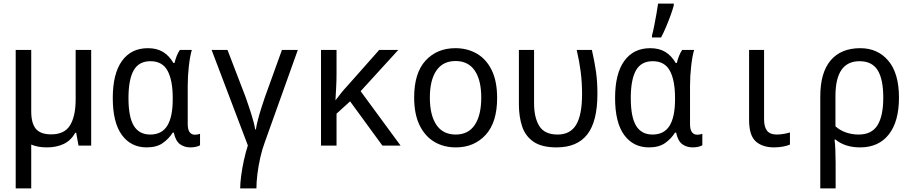

<svg xmlns="http://www.w3.org/2000/svg" viewBox="-20 -816 5107 1076"><path d="M243 10Q191 10 155 -6V240H68V-536H155V-192Q155 -125 181 -94Q207 -63 267 -63Q342 -63 373 -114.5Q404 -166 404 -259V-536H491V0H420L407 -72H402Q377 -28 336.5 -9Q296 10 243 10Z M802 10Q714 10 663 -59.5Q612 -129 612 -267Q612 -403 663.5 -474.5Q715 -546 809 -546Q859 -546 893.5 -525Q928 -504 952 -463H958Q962 -481 970 -501.5Q978 -522 988 -536H1055Q1045 -503 1038.5 -446.5Q1032 -390 1032 -334V-122Q1032 -89 1043 -75Q1054 -61 1072 -61Q1079 -61 1087.5 -62.5Q1096 -64 1101 -66V-2Q1094 3 1079 6.5Q1064 10 1047 10Q1013 10 988.5 -8Q964 -26 954 -73H948Q927 -39 892.5 -14.5Q858 10 802 10ZM822 -62Q887 -62 917.5 -111.5Q948 -161 948 -259V-267Q948 -366 919 -419.5Q890 -473 823 -473Q758 -473 729 -421.5Q700 -370 700 -266Q700 -160 730 -111Q760 -62 822 -62Z M1326 240Q1326 212 1331.5 169.5Q1337 127 1347 81.5Q1357 36 1369 -1L1166 -536H1255L1356 -273Q1373 -225 1389 -174.5Q1405 -124 1410 -91H1414Q1417 -112 1425 -143Q1433 -174 1443.5 -207.5Q1454 -241 1464 -270L1560 -536H1649L1464 -19Q1449 21 1438.5 68Q1428 115 1422.5 159.5Q1417 204 1417 240Z M1779 0V-536H1866V-400Q1866 -367 1864 -329Q1862 -291 1860 -255H1861Q1878 -277 1893 -296Q1908 -315 1927 -335L2105 -536H2212L2001 -305L2225 0H2123L1942 -248L1866 -179V0Z M2535 10Q2466 10 2413.5 -21.5Q2361 -53 2331 -115Q2301 -177 2301 -270Q2301 -407 2365 -476.5Q2429 -546 2532 -546Q2600 -546 2653 -515Q2706 -484 2736 -422Q2766 -360 2766 -267Q2766 -130 2701.5 -60Q2637 10 2535 10ZM2534 -62Q2605 -62 2641 -116.5Q2677 -171 2677 -269Q2677 -367 2640.5 -420.5Q2604 -474 2533 -474Q2462 -474 2425.5 -420.5Q2389 -367 2389 -269Q2389 -171 2425.5 -116.5Q2462 -62 2534 -62Z M3099 10Q3017 10 2971 -21Q2925 -52 2906.5 -106.5Q2888 -161 2888 -232V-536H2973V-237Q2973 -157 3002.5 -109.5Q3032 -62 3105 -62Q3176 -62 3209 -117Q3242 -172 3242 -289Q3242 -353 3234.5 -412.5Q3227 -472 3212 -536H3297Q3312 -471 3320 -415Q3328 -359 3328 -290Q3328 -136 3271.5 -63Q3215 10 3099 10Z M3617 10Q3529 10 3478 -59.5Q3427 -129 3427 -267Q3427 -403 3478.5 -474.5Q3530 -546 3624 -546Q3674 -546 3708.5 -525Q3743 -504 3767 -463H3773Q3777 -481 3785 -501.5Q3793 -522 3803 -536H3870Q3860 -503 3853.5 -446.5Q3847 -390 3847 -334V-122Q3847 -89 3858 -75Q3869 -61 3887 -61Q3894 -61 3902.5 -62.5Q3911 -64 3916 -66V-2Q3909 3 3894 6.5Q3879 10 3862 10Q3828 10 3803.5 -8Q3779 -26 3769 -73H3763Q3742 -39 3707.5 -14.5Q3673 10 3617 10ZM3637 -62Q3702 -62 3732.5 -111.5Q3763 -161 3763 -259V-267Q3763 -366 3734 -419.5Q3705 -473 3638 -473Q3573 -473 3544 -421.5Q3515 -370 3515 -266Q3515 -160 3545 -111Q3575 -62 3637 -62ZM3634 -618Q3640 -639 3646.5 -672.5Q3653 -706 3659 -739.5Q3665 -773 3668 -796H3756V-786Q3750 -763 3738.5 -731Q3727 -699 3713 -666Q3699 -633 3685 -606H3634Z M4318 10Q4253 10 4215.5 -23.5Q4178 -57 4178 -144V-536H4262V-147Q4262 -104 4279 -83Q4296 -62 4333 -62Q4353 -62 4374.5 -66Q4396 -70 4407 -74V-6Q4393 1 4368 5.5Q4343 10 4318 10Z M4577 -275Q4577 -409 4635 -477.5Q4693 -546 4801 -546Q4899 -546 4958.5 -475.5Q5018 -405 5018 -269Q5018 -135 4961 -62.5Q4904 10 4800 10Q4716 10 4662 -34H4657Q4660 -11 4661.5 24Q4663 59 4663 98V240H4577ZM4792 -62Q4865 -62 4897.5 -114Q4930 -166 4930 -269Q4930 -372 4898.5 -422.5Q4867 -473 4797 -473Q4662 -473 4662 -278V-108Q4688 -85 4721.5 -73.5Q4755 -62 4792 -62Z"/></svg>

Font: Noto Sans Mono SemiCondensed
Style: Regular
Weight: 400
Width: 4
Designer: Monotype Design Team
Foundry: Monotype Imaging Inc.
Version: Version 2.014